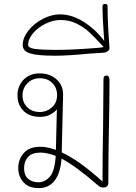

<svg xmlns="http://www.w3.org/2000/svg" viewBox="-20 -961 698 989"><path d="M544 -548Q544 -429 541 -300Q540 -256 539 -170Q538 -84 538 -20Q538 5 511 5Q497 5 486 -5Q373 -104 297 -144Q291 -68 261 -30Q231 8 179 8Q128 8 101 -22Q74 -52 74 -96Q74 -139 102 -172Q130 -205 188 -205Q223 -205 268 -189L273 -398Q261 -382 238.5 -370.5Q216 -359 186 -359Q132 -359 101 -390Q70 -421 70 -470Q70 -518 101.5 -550.5Q133 -583 185 -583Q237 -583 271.5 -552Q306 -521 305 -471L298 -176Q389 -134 508 -26Q508 -167 511 -303Q513 -475 513 -549Q513 -563 517 -567.5Q521 -572 528 -572Q544 -572 544 -548ZM274 -471Q274 -509 249.5 -533.5Q225 -558 185 -558Q147 -558 121.5 -532.5Q96 -507 96 -469Q96 -432 121 -408Q146 -384 186 -384Q220 -384 247 -407.5Q274 -431 274 -471ZM267 -158Q221 -175 189 -175Q145 -175 124.5 -152.5Q104 -130 104 -95Q104 -58 125 -40Q146 -22 179 -22Q210 -22 236 -50Q262 -78 267 -158Z M97 -729Q97 -766 126 -803Q155 -840 200 -863.5Q245 -887 289 -887Q351 -887 412.5 -847.5Q474 -808 517 -750L514 -792Q513 -807 510.5 -850Q508 -893 508 -930Q508 -935 512 -938Q516 -941 522 -941Q527 -941 530.5 -938Q534 -935 534 -930Q534 -843 544 -715Q545 -705 534.5 -697Q524 -689 504 -689Q500 -689 442 -685Q332 -674 265 -674Q173 -674 135 -686Q97 -698 97 -729ZM490 -715Q509 -717 514 -719Q467 -770 439.5 -795.5Q412 -821 374.5 -839.5Q337 -858 291 -858Q254 -858 215 -839Q176 -820 150.5 -790Q125 -760 125 -729Q125 -714 160 -709Q195 -704 269 -704Q356 -704 490 -715Z"/></svg>

Font: Mali ExtraLight
Style: Regular
Weight: 275
Version: Version 1.000; ttfautohint (v1.6)